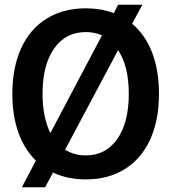

<svg xmlns="http://www.w3.org/2000/svg" viewBox="-20 -745 721 808"><path d="M649 -350Q649 -239 612 -158Q575 -77 505.5 -33.5Q436 10 341 10Q264 10 203 -19L170 43H72L131 -69Q83 -116 57.5 -187Q32 -258 32 -350Q32 -461 69 -542Q106 -623 176 -666.5Q246 -710 341 -710Q404 -710 459 -690L477 -725H579L536 -645Q591 -599 620 -524Q649 -449 649 -350ZM192 -185 409 -596Q378 -610 341 -610Q256 -610 207.5 -540.5Q159 -471 159 -350Q159 -253 192 -185ZM522 -350Q522 -466 477 -534L254 -115Q292 -91 341 -91Q425 -91 473.5 -160Q522 -229 522 -350Z"/></svg>

Font: Sarabun SemiBold
Style: Regular
Weight: 600
Designer: Suppakit Chalermlarp | Katatrad Co.,Ltd.
Foundry: Cadson Demak Co.,Ltd.
Version: Version 1.000; ttfautohint (v1.6)